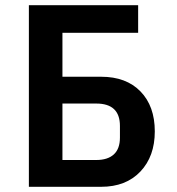

<svg xmlns="http://www.w3.org/2000/svg" viewBox="-20 -718 680 738"><path d="M91 -698H511V-592H220V-423H369Q465 -423 520 -366.5Q575 -310 575 -213Q575 -117 519.5 -58.5Q464 0 369 0H91ZM350 -103Q394 -103 417.5 -124.5Q441 -146 441 -189V-234Q441 -320 350 -320H220V-103Z"/></svg>

Font: Writer SemiBold
Style: Regular
Weight: 600
Monospace: yes
Designer: Mike Abbink, Paul van der Laan, Pieter van Rosmalen
Foundry: Bold Monday
Version: Version 2.001 2020